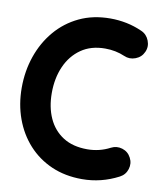

<svg xmlns="http://www.w3.org/2000/svg" viewBox="-88 -803 792 940"><g transform="rotate(10 308.0 -332.5)"><path d="M581.1 -600.6Q568.8 -572.8 539.6 -561.8Q510.3 -550.8 482.9 -563Q438 -582.5 385.3 -582.5Q314.9 -582.5 265.9 -548.3Q216.8 -514.2 190.9 -455.6Q165 -397 165 -323.2Q165 -252.4 189.7 -198Q214.4 -143.6 262.9 -112.5Q311.5 -81.5 383.3 -81.5Q443.8 -81.5 496.1 -108.9Q523.4 -123 552.5 -114Q581.5 -105 595.7 -77.6Q609.9 -50.8 600.8 -21.5Q591.8 7.8 564.5 22Q478.5 66.9 383.3 66.9Q299.3 66.9 231.7 37.4Q164.1 7.8 115.7 -45.4Q67.4 -98.6 41.5 -169.7Q15.6 -240.7 15.6 -323.2Q15.6 -405.8 41 -479.5Q66.4 -553.2 114.5 -610.1Q162.6 -667 231 -699.5Q299.3 -731.9 385.3 -731.9Q425.8 -731.9 465.6 -723.9Q505.4 -715.8 543.5 -698.7Q571.3 -686.5 582.5 -657.2Q593.8 -627.9 581.1 -600.6Z"/></g></svg>

Font: Mikhak ExtraBold
Style: Regular
Weight: 800
Designer: Amin Abedi
Version: Version 3.3